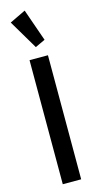

<svg xmlns="http://www.w3.org/2000/svg" viewBox="-145 -999 529 1038"><g transform="rotate(-15 120.0 -480.0)"><path d="M112.3 -960 175.3 -779.8 119.6 -753.9 22.9 -917ZM68.4 -694.3H171.4V0H68.4Z"/></g></svg>

Font: Anta
Style: Regular
Weight: 400
Designer: Sergej Lebedev
Foundry: Sergej Lebedev
Version: Version 1.000; ttfautohint (v1.8.4.7-5d5b)